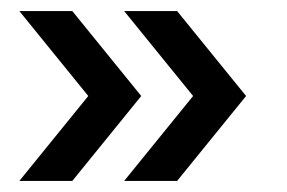

<svg xmlns="http://www.w3.org/2000/svg" viewBox="-20 -414 521 348"><path d="M140 -240 15 -394H111L236 -240L111 -86H15ZM330 -240 205 -394H301L426 -240L301 -86H205Z"/></svg>

Font: Baumans
Style: Regular
Weight: 400
Designer: Henadij Zarechnjuk
Foundry: Cyreal (www.cyreal.org)
Version: Version 001.001